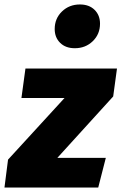

<svg xmlns="http://www.w3.org/2000/svg" viewBox="-50 -840 544 860"><path d="M457 -408 207 -133H424L390 0H-30L-14 -125L239 -401H46L64 -533H474ZM195 -710Q195 -757 227.5 -788.5Q260 -820 308 -820Q349 -820 373.5 -796Q398 -772 398 -734Q398 -687 365.5 -655.5Q333 -624 285 -624Q244 -624 219.5 -648Q195 -672 195 -710Z"/></svg>

Font: Trujillo ExtraBold
Style: Italic
Weight: 800
Italic angle: -8°
Designer: Fira Sans original fonts by bBox Type GmbH, Carrois Corporate GbR, & Edenspiekermann AG / Changes by Cristiano Sobral
Foundry: Fira Sans original fonts by bBox Type GmbH, Carrois Corporate GbR, & Edenspiekermann AG / Changes by Cristiano Sobral
Version: Version 4.301;July 28, 2020;FontCreator 13.0.0.2655 64-bit